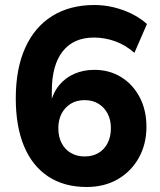

<svg xmlns="http://www.w3.org/2000/svg" viewBox="-20 -736 640 767"><path d="M326 11Q236 11 172.5 -31Q109 -73 76 -152Q43 -231 43 -343Q43 -461 80.5 -544.5Q118 -628 188.5 -672Q259 -716 357 -716Q396 -716 433.5 -707Q471 -698 505 -681.5Q539 -665 567 -640L517 -525Q480 -557 439 -571.5Q398 -586 355 -586Q315 -586 284 -572.5Q253 -559 231 -531.5Q209 -504 198 -464Q187 -424 187 -371V-320H181Q191 -364 215.5 -394.5Q240 -425 276.5 -441Q313 -457 357 -457Q417 -457 464 -428Q511 -399 538 -347.5Q565 -296 565 -230Q565 -160 534.5 -105.5Q504 -51 450.5 -20Q397 11 326 11ZM318 -111Q350 -111 373.5 -125Q397 -139 410 -164.5Q423 -190 423 -224Q423 -257 410 -282Q397 -307 373.5 -321.5Q350 -336 318 -336Q286 -336 262.5 -321.5Q239 -307 226 -282Q213 -257 213 -224Q213 -190 226 -164.5Q239 -139 263 -125Q287 -111 318 -111Z"/></svg>

Font: Nunito Sans 10pt ExtraBold
Style: Regular
Weight: 800
Designer: Vernon Adams
Foundry: Vernon Adams
Version: Version 3.101;gftools[0.9.27]